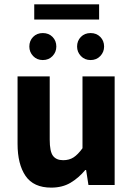

<svg xmlns="http://www.w3.org/2000/svg" viewBox="-20 -845 608 877"><path d="M214 12Q133.3 12 96.7 -41.5Q60.2 -95 60.2 -188V-496H207.1V-207Q207.1 -153.2 222 -133.3Q236.9 -113.3 268.5 -113.3Q296 -113.3 315.8 -126Q335.5 -138.6 356.8 -167.9V-496H503.7V0H384L373.3 -68.6H369.7Q338.8 -31.8 301.7 -9.9Q264.5 12 214 12ZM175.6 -570.7Q148.6 -570.7 131.3 -589Q114 -607.3 114 -632.4Q114 -658.7 131.3 -676.4Q148.6 -694 175.6 -694Q202.6 -694 220 -676.4Q237.3 -658.7 237.3 -632.4Q237.3 -607.3 220 -589Q202.6 -570.7 175.6 -570.7ZM136.4 -755.9V-825.1H432.7V-755.9ZM393.8 -570.7Q366.8 -570.7 349.5 -589Q332.1 -607.3 332.1 -632.4Q332.1 -658.7 349.5 -676.4Q366.8 -694 393.8 -694Q420.8 -694 438.1 -676.4Q455.5 -658.7 455.5 -632.4Q455.5 -607.3 438.1 -589Q420.8 -570.7 393.8 -570.7Z"/></svg>

Font: Source Sans 3 Variable
Style: Regular
Weight: 200
Designer: Paul D. Hunt
Foundry: Adobe Systems Incorporated
Version: Version 3.026